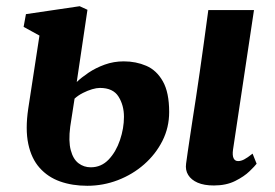

<svg xmlns="http://www.w3.org/2000/svg" viewBox="-20 -587 886 618"><path d="M668.5 10Q637 10 616.2 1Q595.5 -8 585.8 -23.8Q576 -39.5 579 -60.5Q581 -76.5 584.2 -97.5Q587.5 -118.5 591.2 -144.8Q595 -171 600 -203Q605 -235 610.8 -272.8Q616.5 -310.5 622.8 -354.2Q629 -398 636 -448Q643 -498 650.5 -554.5H797.5L730 -105Q727.5 -87 731.8 -77.8Q736 -68.5 746.5 -68.5Q755.5 -68.5 765.8 -73.8Q776 -79 793 -92.5L806 -60Q800.5 -52.5 783.2 -35.8Q766 -19 737 -4.5Q708 10 668.5 10ZM261 11Q212.5 11 173.2 -3Q134 -17 107.5 -46.8Q81 -76.5 71 -123.8Q61 -171 71 -238L107 -472.5L56 -500.5L63.5 -541.5L236.5 -567L261.5 -555.5L227 -323Q242 -337.5 265 -353Q288 -368.5 317 -379Q346 -389.5 378.5 -389.5Q417.5 -389.5 450.8 -375.2Q484 -361 504.2 -325.2Q524.5 -289.5 524.5 -226.5Q524.5 -176.5 502.8 -133.5Q481 -90.5 444 -58Q407 -25.5 359.5 -7.2Q312 11 261 11ZM272 -48.5Q306 -48.5 329.8 -73.5Q353.5 -98.5 366.2 -136.2Q379 -174 379 -211Q379 -248 361.5 -276Q344 -304 301.5 -304Q291 -304 276.5 -299.8Q262 -295.5 246.8 -287.8Q231.5 -280 220 -269.5Q216.5 -247 213 -224.2Q209.5 -201.5 206 -179Q200 -132.5 207.8 -103.5Q215.5 -74.5 232.8 -61.5Q250 -48.5 272 -48.5Z"/></svg>

Font: Merriweather 20pt ExtraBold
Style: Italic
Weight: 800
Italic angle: -7.8°
Version: Version 2.101